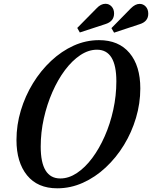

<svg xmlns="http://www.w3.org/2000/svg" viewBox="-20 -984 803 1014"><path d="M282.5 10.5Q178.5 10.5 122.8 -58.2Q67 -127 67 -244.5Q67 -324 90 -400.5Q113 -477 154 -544Q195 -611 250 -662.5Q305 -714 369.2 -743Q433.5 -772 503 -772Q607 -772 664 -704.2Q721 -636.5 721 -517Q721 -438 698.2 -361.5Q675.5 -285 634.5 -218Q593.5 -151 538.2 -99.5Q483 -48 418 -18.8Q353 10.5 282.5 10.5ZM298.5 -41.5Q343 -41.5 386.2 -70.2Q429.5 -99 467 -149.2Q504.5 -199.5 533.2 -264.8Q562 -330 578.2 -404.2Q594.5 -478.5 594.5 -554.5Q594.5 -721.5 492 -721.5Q447.5 -721.5 404.2 -692.8Q361 -664 323.2 -613.8Q285.5 -563.5 256.8 -498Q228 -432.5 211.5 -358.8Q195 -285 195 -209.5Q195 -41.5 298.5 -41.5ZM401.5 -812.5 388 -836.5 490.5 -940.5Q512.5 -964 537 -964Q556 -964 569.2 -949.8Q582.5 -935.5 582.5 -913Q582.5 -871.5 537.5 -857ZM582.5 -811.5 568.5 -835.5 671 -940Q694.5 -963.5 717.5 -963.5Q736.5 -963.5 749.8 -949.2Q763 -935 763 -911.5Q763 -870.5 718.5 -856.5Z"/></svg>

Font: Libre Caslon Condensed SemiBold Italic
Style: Regular
Weight: 600
Italic angle: -22.583°
Designer: Pablo Impallari, Rodrigo Fuenzalida, Katja Schimmel, Ertekin Erdin
Foundry: Pablo Impallari, Rodrigo Fuenzalida
Version: Version 2.000; ttfautohint (v1.8.4.7-5d5b);gftools[0.9.33]